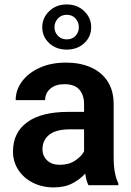

<svg xmlns="http://www.w3.org/2000/svg" viewBox="-20 -813 577 843"><path d="M368.2 0Q358.9 -19 354 -50.8Q332 -25.9 298.1 -8.1Q264.2 9.8 216.3 9.8Q165 9.8 124.5 -10.7Q84 -31.2 60.5 -66.9Q37.1 -102.5 37.1 -147.9Q37.1 -231 99.4 -276.4Q161.6 -321.8 280.3 -321.8H349.1V-356Q349.1 -396 328.1 -419.7Q307.1 -443.4 263.2 -443.4Q224.1 -443.4 201.2 -423.8Q178.2 -404.3 178.2 -373.5H48.8Q48.8 -417.5 76.2 -454.8Q103.5 -492.2 153.3 -515.1Q203.1 -538.1 270.5 -538.1Q330.6 -538.1 377.7 -517.8Q424.8 -497.6 451.9 -456.8Q479 -416 479 -355V-124.5Q479 -48.8 499.5 -8.3V0ZM242.7 -89.4Q281.7 -89.4 309.6 -107.7Q337.4 -126 349.1 -148.4V-245.1H286.6Q225.6 -245.1 196 -221.2Q166.5 -197.3 166.5 -158.2Q166.5 -128.4 186.8 -108.9Q207 -89.4 242.7 -89.4ZM165.5 -693.4Q165.5 -734.4 196 -763.9Q226.6 -793.5 272.9 -793.5Q319.3 -793.5 349.9 -763.9Q380.4 -734.4 380.4 -693.4Q380.4 -651.9 349.9 -623.5Q319.3 -595.2 272.9 -595.2Q226.6 -595.2 196 -623.5Q165.5 -651.9 165.5 -693.4ZM219.2 -693.4Q219.2 -671.9 234.1 -656Q249 -640.1 272.9 -640.1Q297.4 -640.1 311.8 -655.8Q326.2 -671.4 326.2 -693.4Q326.2 -715.3 311.8 -731.7Q297.4 -748 272.9 -748Q249 -748 234.1 -731.7Q219.2 -715.3 219.2 -693.4Z"/></svg>

Font: Vazirmatn UI FD SemiBold
Style: Regular
Weight: 600
Designer: Saber Rastikerdar
Foundry: Saber Rastikerdar
Version: Version 33.003